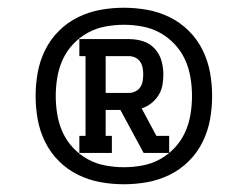

<svg xmlns="http://www.w3.org/2000/svg" viewBox="-20 -909 640 496"><path d="M185 -514V-558H201V-764H185V-808H313Q332 -808 349.5 -802.5Q367 -797 379.5 -783.5Q392 -770 397 -752.5Q402 -735 402 -717Q402 -702 399.5 -688.5Q397 -675 389.5 -663Q382 -651 370.5 -642Q359 -633 346 -629L384 -558H417V-514H351L291 -625H253V-558H269V-514ZM253 -669H313Q322 -669 330 -673Q338 -677 342.5 -684Q347 -691 348.5 -699.5Q350 -708 350 -717Q350 -725 348.5 -733.5Q347 -742 342.5 -749Q338 -756 330 -760Q322 -764 313 -764H253ZM300 -433Q269 -433 239 -438.5Q209 -444 181.5 -457.5Q154 -471 132 -493Q110 -515 96.5 -542.5Q83 -570 77.5 -600Q72 -630 72 -661Q72 -692 77.5 -722Q83 -752 96.5 -779.5Q110 -807 132 -829Q154 -851 181.5 -864.5Q209 -878 239 -883.5Q269 -889 300 -889Q331 -889 361 -883.5Q391 -878 418.5 -864.5Q446 -851 468 -829Q490 -807 503.5 -779.5Q517 -752 522.5 -722Q528 -692 528 -661Q528 -630 522.5 -600Q517 -570 503.5 -542.5Q490 -515 468 -493Q446 -471 418.5 -457.5Q391 -444 361 -438.5Q331 -433 300 -433ZM300 -477Q324 -477 348 -481.5Q372 -486 393 -497.5Q414 -509 431 -527Q448 -545 458 -567Q468 -589 472 -613Q476 -637 476 -661Q476 -685 472 -709Q468 -733 458 -755Q448 -777 431 -795Q414 -813 393 -824.5Q372 -836 348 -840.5Q324 -845 300 -845Q276 -845 252 -840.5Q228 -836 207 -824.5Q186 -813 169 -795Q152 -777 142 -755Q132 -733 128 -709Q124 -685 124 -661Q124 -637 128 -613Q132 -589 142 -567Q152 -545 169 -527Q186 -509 207 -497.5Q228 -486 252 -481.5Q276 -477 300 -477Z"/></svg>

Font: Iosevka Etoile
Style: Bold
Weight: 700
Designer: Belleve Invis
Foundry: Belleve Invis
Version: Version 28.1.0; ttfautohint (v1.8.4)